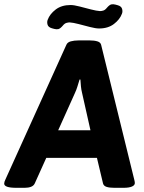

<svg xmlns="http://www.w3.org/2000/svg" viewBox="-57 -895 690 917"><path d="M371 -702Q393 -702 408 -697.5Q423 -693 426 -681L584 -38Q585 -36 586 -29.5Q587 -23 587 -21Q587 -10 573 -4Q559 2 533 2H489Q466 2 452 -2.5Q438 -7 435 -19L406 -141H164L109 -19Q104 -8 91.5 -3Q79 2 61 2H21Q-37 2 -37 -18Q-37 -26 -31 -38L260 -681Q265 -693 281 -697.5Q297 -702 319 -702ZM327 -515H323Q318 -499 313 -482.5Q308 -466 301 -451L221 -273H375L335 -451Q331 -467 329.5 -483Q328 -499 327 -515ZM279.9 -871Q296.4 -871 323.3 -864Q350.3 -857 377.2 -850Q404.2 -843 420.7 -842Q427.3 -842 436.1 -844.5Q444.9 -847 453.7 -858Q465.8 -872 474.6 -874Q483.4 -876 494.4 -873L505.4 -870Q523 -865 526.3 -852Q529.6 -839 525.2 -829Q515.3 -802 487.2 -780.5Q459.2 -759 416.3 -759Q399.8 -759 372.8 -766Q345.9 -773 318.9 -780Q292 -787 275.5 -788Q268.9 -788 260.1 -785.5Q251.3 -783 242.5 -772Q230.4 -758 221.6 -756Q212.8 -754 201.8 -757L190.8 -760Q173.2 -765 169.9 -778Q166.6 -791 171 -801Q180.9 -828 208.9 -849.5Q237 -871 279.9 -871Z"/></svg>

Font: Asap VF Beta
Style: Italic
Weight: 400
Italic angle: -6°
Designer: Pablo Cosgaya
Foundry: Pablo Cosgaya
Version: Version 1.007